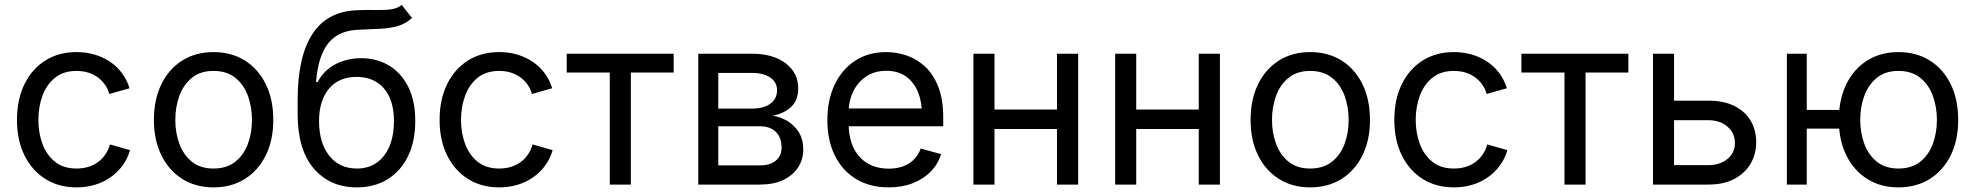

<svg xmlns="http://www.w3.org/2000/svg" viewBox="-20 -770 8240 801"><path d="M299.3 11.7Q225.1 11.7 169.2 -23.4Q113.3 -58.6 82 -122.1Q50.8 -185.5 50.8 -269.5Q50.8 -355 82 -418.7Q113.3 -482.4 169.2 -517.6Q225.1 -552.7 299.3 -552.7Q338.9 -552.7 374 -542.5Q409.2 -532.2 438.2 -512.9Q467.3 -493.7 488.3 -465.6Q509.3 -437.5 520.5 -401.9L436 -377.9Q430.2 -398.9 418 -416.5Q405.8 -434.1 388.4 -447Q371.1 -460 348.6 -467Q326.2 -474.1 299.3 -474.1Q244.6 -474.1 209.5 -445.6Q174.3 -417 157.2 -370.6Q140.1 -324.2 140.1 -269.5Q140.1 -215.8 157.2 -169.7Q174.3 -123.5 209.5 -95.2Q244.6 -66.9 299.3 -66.9Q326.7 -66.9 349.6 -74.2Q372.6 -81.5 390.4 -95Q408.2 -108.4 420.4 -127Q432.6 -145.5 438.5 -167.5L522.5 -143.6Q511.7 -106.9 490.5 -78.4Q469.2 -49.8 439.9 -29.5Q410.6 -9.3 375 1.2Q339.4 11.7 299.3 11.7Z M870.6 11.7Q796.4 11.7 740.5 -23.4Q684.6 -58.6 653.3 -122.1Q622.1 -185.5 622.1 -269.5Q622.1 -355 653.3 -418.7Q684.6 -482.4 740.5 -517.6Q796.4 -552.7 870.6 -552.7Q945.3 -552.7 1001.5 -517.6Q1057.6 -482.4 1088.9 -418.7Q1120.1 -355 1120.1 -269.5Q1120.1 -185.5 1088.9 -122.1Q1057.6 -58.6 1001.5 -23.4Q945.3 11.7 870.6 11.7ZM870.6 -66.9Q925.8 -66.9 961.4 -95.2Q997.1 -123.5 1014.2 -169.7Q1031.2 -215.8 1031.2 -269.5Q1031.2 -323.7 1014.2 -370.4Q997.1 -417 961.4 -445.6Q925.8 -474.1 870.6 -474.1Q815.9 -474.1 780.8 -445.6Q745.6 -417 728.5 -370.6Q711.4 -324.2 711.4 -269.5Q711.4 -215.8 728.5 -169.7Q745.6 -123.5 780.8 -95.2Q815.9 -66.9 870.6 -66.9Z M1655.8 -749.5 1698.7 -695.3Q1673.8 -671.4 1640.4 -661.6Q1606.9 -651.9 1566.2 -649.9Q1525.4 -647.9 1476.6 -646Q1420.4 -644 1383.1 -619.9Q1345.7 -595.7 1325 -547.9Q1304.2 -500 1298.3 -427.7H1305.2Q1332.5 -478.5 1381.1 -502.9Q1429.7 -527.3 1486.3 -527.3Q1550.8 -527.3 1601.8 -497.3Q1652.8 -467.3 1682.6 -408.9Q1712.4 -350.6 1712.4 -265.1Q1712.4 -179.7 1681.9 -117.7Q1651.4 -55.7 1596.7 -22Q1542 11.7 1468.3 11.7Q1357.4 11.7 1289.6 -66.4Q1221.7 -144.5 1221.7 -295.9V-352.5Q1221.7 -534.7 1284.2 -629.4Q1346.7 -724.1 1473.1 -727.5Q1516.6 -729 1551.3 -728.3Q1585.9 -727.5 1612.1 -731.2Q1638.2 -734.9 1655.8 -749.5ZM1468.8 -66.9Q1517.1 -66.9 1551.8 -91.3Q1586.4 -115.7 1605 -160.4Q1623.5 -205.1 1623.5 -265.1Q1623.5 -323.7 1604.7 -364.7Q1585.9 -405.8 1551 -427.5Q1516.1 -449.2 1466.8 -449.2Q1431.2 -449.2 1402.3 -437Q1373.5 -424.8 1353.3 -401.1Q1333 -377.4 1322 -343.3Q1311 -309.1 1311 -265.1Q1311 -175.3 1353 -121.1Q1395 -66.9 1468.8 -66.9Z M2062.5 11.7Q1988.3 11.7 1932.4 -23.4Q1876.5 -58.6 1845.2 -122.1Q1814 -185.5 1814 -269.5Q1814 -355 1845.2 -418.7Q1876.5 -482.4 1932.4 -517.6Q1988.3 -552.7 2062.5 -552.7Q2102.1 -552.7 2137.2 -542.5Q2172.4 -532.2 2201.4 -512.9Q2230.5 -493.7 2251.5 -465.6Q2272.5 -437.5 2283.7 -401.9L2199.2 -377.9Q2193.4 -398.9 2181.2 -416.5Q2168.9 -434.1 2151.6 -447Q2134.3 -460 2111.8 -467Q2089.4 -474.1 2062.5 -474.1Q2007.8 -474.1 1972.7 -445.6Q1937.5 -417 1920.4 -370.6Q1903.3 -324.2 1903.3 -269.5Q1903.3 -215.8 1920.4 -169.7Q1937.5 -123.5 1972.7 -95.2Q2007.8 -66.9 2062.5 -66.9Q2089.8 -66.9 2112.8 -74.2Q2135.7 -81.5 2153.6 -95Q2171.4 -108.4 2183.6 -127Q2195.8 -145.5 2201.7 -167.5L2285.6 -143.6Q2274.9 -106.9 2253.7 -78.4Q2232.4 -49.8 2203.1 -29.5Q2173.8 -9.3 2138.2 1.2Q2102.5 11.7 2062.5 11.7Z M2523.9 0V-467.3H2344.2V-545.9H2790.5V-467.3H2611.8V0Z M2893.1 0V-545.9H3116.2Q3205.1 -545.9 3257.6 -506.1Q3310.1 -466.3 3310.1 -400.4Q3310.1 -352.5 3281.2 -324.7Q3252.4 -296.9 3203.6 -287.1Q3235.4 -282.7 3264.4 -265.4Q3293.5 -248 3312.3 -218.5Q3331.1 -189 3331.1 -146.5Q3331.1 -104.5 3309.3 -71.3Q3287.6 -38.1 3247.3 -19Q3207 0 3150.9 0ZM2976.6 -80.1H3150.9Q3192.9 -80.1 3216.8 -100.1Q3240.7 -120.1 3240.7 -154.3Q3240.7 -196.3 3216.8 -219.7Q3192.9 -243.2 3150.9 -243.2H2976.6ZM2976.6 -316.9H3116.7Q3166 -316.9 3193.8 -337.4Q3221.7 -357.9 3221.7 -393.1Q3221.7 -427.2 3193.6 -446.5Q3165.5 -465.8 3116.2 -465.8H2976.6Z M3687.5 11.7Q3608.4 11.7 3551 -23.4Q3493.7 -58.6 3462.6 -121.6Q3431.6 -184.6 3431.6 -268.6Q3431.6 -352.5 3461.9 -416.5Q3492.2 -480.5 3547.6 -516.6Q3603 -552.7 3677.2 -552.7Q3720.7 -552.7 3762.9 -538.3Q3805.2 -523.9 3839.6 -491.9Q3874 -460 3894.5 -407.7Q3915 -355.5 3915 -279.8V-243.2H3491.2V-317.4H3867.7L3826.7 -290Q3826.7 -343.8 3809.8 -385.5Q3793 -427.2 3759.8 -450.9Q3726.6 -474.6 3677.2 -474.6Q3627.9 -474.6 3592.8 -450.4Q3557.6 -426.3 3539.1 -387.5Q3520.5 -348.6 3520.5 -304.2V-254.9Q3520.5 -194.3 3541.5 -152.1Q3562.5 -109.9 3600.3 -88.1Q3638.2 -66.4 3688 -66.4Q3720.2 -66.4 3746.6 -75.7Q3772.9 -85 3792 -103.8Q3811 -122.6 3821.3 -150.4L3906.2 -127Q3893.6 -85.9 3863.3 -54.7Q3833 -23.4 3788.3 -5.9Q3743.7 11.7 3687.5 11.7Z M4410.2 -313V-231.9H4107.9V-313ZM4128.9 -545.9V0H4041V-545.9ZM4478 -545.9V0H4389.6V-545.9Z M5001.5 -313V-231.9H4699.2V-313ZM4720.2 -545.9V0H4632.3V-545.9ZM5069.3 -545.9V0H4981V-545.9Z M5445.8 11.7Q5371.6 11.7 5315.7 -23.4Q5259.8 -58.6 5228.5 -122.1Q5197.3 -185.5 5197.3 -269.5Q5197.3 -355 5228.5 -418.7Q5259.8 -482.4 5315.7 -517.6Q5371.6 -552.7 5445.8 -552.7Q5520.5 -552.7 5576.7 -517.6Q5632.8 -482.4 5664.1 -418.7Q5695.3 -355 5695.3 -269.5Q5695.3 -185.5 5664.1 -122.1Q5632.8 -58.6 5576.7 -23.4Q5520.5 11.7 5445.8 11.7ZM5445.8 -66.9Q5501 -66.9 5536.6 -95.2Q5572.3 -123.5 5589.4 -169.7Q5606.4 -215.8 5606.4 -269.5Q5606.4 -323.7 5589.4 -370.4Q5572.3 -417 5536.6 -445.6Q5501 -474.1 5445.8 -474.1Q5391.1 -474.1 5356 -445.6Q5320.8 -417 5303.7 -370.6Q5286.6 -324.2 5286.6 -269.5Q5286.6 -215.8 5303.7 -169.7Q5320.8 -123.5 5356 -95.2Q5391.1 -66.9 5445.8 -66.9Z M6045.4 11.7Q5971.2 11.7 5915.3 -23.4Q5859.4 -58.6 5828.1 -122.1Q5796.9 -185.5 5796.9 -269.5Q5796.9 -355 5828.1 -418.7Q5859.4 -482.4 5915.3 -517.6Q5971.2 -552.7 6045.4 -552.7Q6085 -552.7 6120.1 -542.5Q6155.3 -532.2 6184.3 -512.9Q6213.4 -493.7 6234.4 -465.6Q6255.4 -437.5 6266.6 -401.9L6182.1 -377.9Q6176.3 -398.9 6164.1 -416.5Q6151.9 -434.1 6134.5 -447Q6117.2 -460 6094.7 -467Q6072.3 -474.1 6045.4 -474.1Q5990.7 -474.1 5955.6 -445.6Q5920.4 -417 5903.3 -370.6Q5886.2 -324.2 5886.2 -269.5Q5886.2 -215.8 5903.3 -169.7Q5920.4 -123.5 5955.6 -95.2Q5990.7 -66.9 6045.4 -66.9Q6072.8 -66.9 6095.7 -74.2Q6118.7 -81.5 6136.5 -95Q6154.3 -108.4 6166.5 -127Q6178.7 -145.5 6184.6 -167.5L6268.6 -143.6Q6257.8 -106.9 6236.6 -78.4Q6215.3 -49.8 6186 -29.5Q6156.7 -9.3 6121.1 1.2Q6085.4 11.7 6045.4 11.7Z M6506.8 0V-467.3H6327.1V-545.9H6773.4V-467.3H6594.7V0Z M6950.2 -350.1H7106.9Q7171.4 -350.1 7216.1 -327.6Q7260.7 -305.2 7283.7 -266.1Q7306.6 -227.1 7306.6 -176.8Q7306.6 -127.4 7283.4 -87.4Q7260.3 -47.4 7215.8 -23.7Q7171.4 0 7106.9 0H6876V-545.9H6963.9V-81.1H7106.9Q7155.3 -81.1 7186.5 -106.7Q7217.8 -132.3 7217.8 -172.9Q7217.8 -215.3 7186.5 -241.9Q7155.3 -268.6 7106.9 -268.6H6950.2Z M7434.6 0V-545.9H7517.6V0ZM7498 -233.4V-311.5H7697.3V-233.4ZM7899.9 11.7Q7825.7 11.7 7769.8 -23.4Q7713.9 -58.6 7682.6 -122.1Q7651.4 -185.5 7651.4 -269.5Q7651.4 -355 7682.6 -418.7Q7713.9 -482.4 7769.8 -517.6Q7825.7 -552.7 7899.9 -552.7Q7974.6 -552.7 8030.8 -517.6Q8086.9 -482.4 8118.2 -418.7Q8149.4 -355 8149.4 -269.5Q8149.4 -185.5 8118.2 -122.1Q8086.9 -58.6 8030.8 -23.4Q7974.6 11.7 7899.9 11.7ZM7899.9 -66.9Q7955.1 -66.9 7990.7 -95.2Q8026.4 -123.5 8043.5 -169.7Q8060.5 -215.8 8060.5 -269.5Q8060.5 -323.7 8043.5 -370.4Q8026.4 -417 7990.7 -445.6Q7955.1 -474.1 7899.9 -474.1Q7845.7 -474.1 7810.3 -445.6Q7774.9 -417 7757.8 -370.6Q7740.7 -324.2 7740.7 -269.5Q7740.7 -215.8 7757.8 -169.7Q7774.9 -123.5 7810.3 -95.2Q7845.7 -66.9 7899.9 -66.9Z"/></svg>

Font: Inter Variable LoSnoCo
Style: Regular
Weight: 400
Designer: Rasmus Andersson
Foundry: rsms
Version: Version 4.000;git-a52131595; featfreeze: case,dlig,ss01,ss02